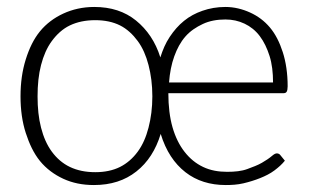

<svg xmlns="http://www.w3.org/2000/svg" viewBox="-20 -526 887 552"><path d="M628 -506C604 -506 582 -502 562 -495C542 -488 525 -479 509 -466C493 -453 480 -438 468 -420C456 -402 448 -383 441 -361C427 -406 403 -441 371 -467C339 -493 299 -506 251 -506C218 -506 188 -499 162 -487C136 -475 113 -458 95 -436C77 -414 64 -387 54 -355C44 -323 39 -288 39 -249C39 -210 44 -175 54 -144C64 -113 77 -85 95 -63C113 -41 136 -24 162 -12C188 0 217 6 250 6C299 6 339 -7 372 -33C405 -59 428 -95 442 -141C457 -92 481 -56 513 -31C545 -6 584 6 629 6C646 6 663 5 680 1C697 -3 713 -8 728 -14C743 -20 757 -27 769 -36C781 -45 791 -54 799 -64L786 -80C784 -83 780 -85 776 -85C772 -85 768 -83 761 -77C754 -71 745 -65 733 -58C721 -51 707 -46 691 -40C675 -34 655 -32 633 -32C608 -32 585 -36 564 -46C543 -56 526 -70 511 -89C496 -108 484 -132 476 -160C468 -188 464 -221 464 -258H794C799 -258 802 -259 804 -262C806 -265 807 -271 807 -278C807 -315 802 -348 793 -376C784 -404 772 -428 756 -447C740 -466 721 -480 699 -490C677 -500 653 -506 628 -506ZM254 -31C226 -31 202 -36 181 -46C160 -56 143 -71 129 -90C115 -109 105 -132 98 -159C91 -186 88 -216 88 -249C88 -282 91 -312 98 -339C105 -366 115 -389 129 -408C143 -427 160 -443 181 -453C202 -463 226 -468 254 -468C281 -468 305 -463 325 -453C345 -443 362 -427 376 -408C390 -389 400 -366 407 -339C414 -312 418 -282 418 -249C418 -216 414 -186 407 -159C400 -132 390 -109 376 -90C362 -71 345 -56 325 -46C305 -36 281 -31 254 -31ZM628 -470C648 -470 666 -466 683 -458C700 -450 715 -438 727 -422C739 -406 748 -387 755 -365C762 -343 765 -317 765 -289H466C468 -316 473 -342 481 -364C489 -386 499 -405 513 -421C527 -437 544 -448 563 -457C582 -466 604 -470 628 -470Z"/></svg>

Font: SVN-Aleo
Style: Light
Weight: 300
Designer: Alessio Laiso
Version: Version 1.2.2